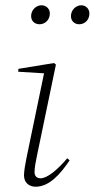

<svg xmlns="http://www.w3.org/2000/svg" viewBox="-20 -696 359 728"><path d="M71 -31C71 -3 91 12 115 12C167 12 209 -36 244 -88L235 -96C198 -52 159 -20 134 -20C119 -20 111 -29 111 -43C111 -60 115 -81 119 -100L192 -451L185 -457L50 -435L49 -424L147 -418L80 -95C75 -70 71 -46 71 -31ZM130 -604C150 -604 169 -620 169 -645C169 -663 155 -676 137 -676C118 -676 98 -659 98 -635C98 -615 113 -604 130 -604ZM280 -604C301 -604 319 -620 319 -645C319 -663 305 -676 288 -676C269 -676 249 -659 249 -635C249 -615 264 -604 280 -604Z"/></svg>

Font: Source Serif 4 Display Light
Style: Italic
Weight: 300
Italic angle: -12°
Designer: Frank Grießhammer
Foundry: Adobe Systems Incorporated
Version: Version 4.004;hotconv 1.0.117;makeotfexe 2.5.65602